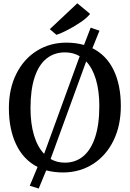

<svg xmlns="http://www.w3.org/2000/svg" viewBox="-20 -1002 763 1128"><path d="M32.2 0ZM200.7 -21Q118.2 -63 75.2 -152.8Q32.2 -242.7 32.2 -366.2Q32.2 -481.4 76.2 -568.8Q120.1 -656.2 197 -703.9Q273.9 -751.5 370.1 -751.5Q424.8 -751.5 473.6 -737.8L512.7 -839.4L564.5 -821.8L522.9 -718.8Q605.5 -677.7 647.7 -590.1Q689.9 -502.4 689.9 -379.4Q689.9 -264.2 646.7 -176Q603.5 -87.9 527.3 -39.1Q451.2 9.8 355 11.2Q300.3 11.7 251.5 -1L207.5 105.5L154.8 89.4ZM239.3 -98.1 448.2 -671.9Q410.2 -694.3 361.8 -694.3Q299.3 -694.3 253.9 -658.4Q208.5 -622.6 183.8 -549.3Q159.2 -476.1 159.2 -366.7Q159.2 -275.9 179.7 -207.3Q200.2 -138.7 239.3 -98.1ZM277.3 -67.9Q314.5 -46.4 361.3 -46.4Q423.3 -46.4 468.5 -83.5Q513.7 -120.6 538.6 -195.1Q563.5 -269.5 563.5 -378.9Q563.5 -467.3 543.7 -534.4Q523.9 -601.6 486.3 -641.1ZM434.1 -982.4H434.6L509.3 -920.4Q491.7 -897.5 454.1 -871.8Q416.5 -846.2 376 -825.4Q335.4 -804.7 312 -797.4H311.5L272.5 -830.6Z"/></svg>

Font: Merriweather
Style: Regular
Weight: 400
Designer: Eben Sorkin
Foundry: Eben Sorkin
Version: Version 1.584; ttfautohint (v1.6)